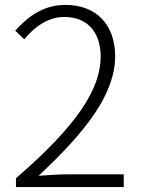

<svg xmlns="http://www.w3.org/2000/svg" viewBox="-20 -762 575 782"><path d="M45 0H484V-52H257C219 -52 177 -49 137 -46C331 -227 449 -380 449 -533C449 -659 374 -742 247 -742C159 -742 97 -698 42 -637L79 -602C121 -654 178 -693 241 -693C344 -693 390 -622 390 -531C390 -399 292 -249 45 -36Z"/></svg>

Font: Noto Sans Japanese Light
Style: Regular
Weight: 300
Designer: Ryoko NISHIZUKA (kana & ideographs); Paul D. Hunt (Latin, Greek & Cyrillic); Wenlong ZHANG (bopomofo); Sandoll Communica
Foundry: Adobe Systems Incorporated
Version: Version 1.000;PS 1;hotconv 1.0.78;makeotf.lib2.5.61930